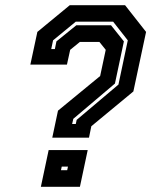

<svg xmlns="http://www.w3.org/2000/svg" viewBox="-20 -720 590 740"><path d="M181.5 -189.5 203.5 -293.5 366 -427 387.5 -528 363 -558.5H288L250.5 -528L238 -471H97L124 -597L249 -700H462L543 -597L494 -367.5L332 -233.5L323 -189.5ZM215 -64H239L242 -78H218ZM137.5 0 167.5 -141.5H318L288 0ZM258 -242H272L275.5 -258L436.5 -394L472.5 -564.5L416 -636.5H272L184.5 -564.5L177.5 -531H191.5L197.5 -560.5L274 -622.5H408L457.5 -560.5L423 -398L262.5 -262Z"/></svg>

Font: Tourney
Style: Bold Italic
Weight: 700
Italic angle: -12°
Version: Version 1.015